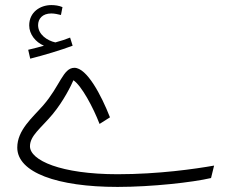

<svg xmlns="http://www.w3.org/2000/svg" viewBox="-20 -715 901 756"><path d="M99 -484C151 -497 221 -518 266 -535L256 -567C239 -560 220 -554 198 -548C166 -555 130 -579 130 -616C130 -641 147 -662 182 -662C195 -662 207 -659 220 -656L226 -687C212 -693 196 -695 182 -695C138 -695 95 -667 95 -615C95 -580 120 -549 153 -535C135 -530 117 -525 91 -519ZM443 21C577 21 739 3 811 -14L823 -63C749 -50 605 -29 443 -29C219 -29 98 -84 98 -139C98 -181 141 -210 187 -265C231 -318 261 -380 269 -399C301 -378 347 -292 372 -227L413 -253C379 -340 322 -448 273 -448C228 -448 217 -377 150 -300C108 -252 48 -203 48 -134C48 -36 205 21 443 21Z"/></svg>

Font: Noto Sans Arabic Cond Light
Style: Regular
Weight: 300
Width: 3
Designer: Monotype Design Team, Nadine Chahine, Nizar Qandah and Khaled Hosny
Foundry: Monotype Imaging Inc.
Version: Version 2.012